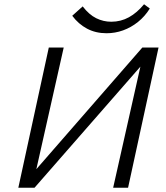

<svg xmlns="http://www.w3.org/2000/svg" viewBox="-20 -881 778 901"><path d="M98 0 106 -36 648 -658H692L684 -620L142 0ZM66 0 209 -658H279L131 0ZM511 0 659 -658H724L581 0ZM480 -725Q429 -725 388.5 -746.5Q348 -768 319 -807L368 -851Q398 -812 431.5 -795.5Q465 -779 502 -779Q547 -779 585 -800Q623 -821 656 -861L683 -841Q660 -804 627.5 -778Q595 -752 557.5 -738.5Q520 -725 480 -725Z"/></svg>

Font: Ysabeau Infant
Style: Italic
Weight: 400
Italic angle: -12°
Designer: Christian Thalmann (Catharsis Fonts)
Version: Version 2.001;gftools[0.9.30]; featfreeze: ss01,ss02,lnum